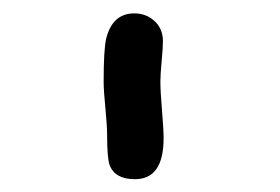

<svg xmlns="http://www.w3.org/2000/svg" viewBox="-20 -831 428 294"><path d="M225.6 -706.1Q225.6 -691.4 228 -662.6Q230.5 -633.8 230.5 -619.1Q230.5 -556.6 186.5 -556.6Q156.2 -556.6 147.9 -578.1Q144 -589.4 144 -624.5Q144 -638.2 141.4 -665.3Q138.7 -692.4 138.7 -706.1Q138.7 -754.9 142.6 -772Q152.3 -810.5 185.5 -810.5Q204.1 -810.5 216.8 -798.6Q229.5 -786.6 229.5 -768.1Q229.5 -757.8 227.5 -737.1Q225.6 -716.3 225.6 -706.1Z"/></svg>

Font: TUNJUNG BIRU
Style: Regular
Weight: 400
Designer: R.S. Wihananto
Foundry: R.S. Wihananto
Version: Version 2.0.1